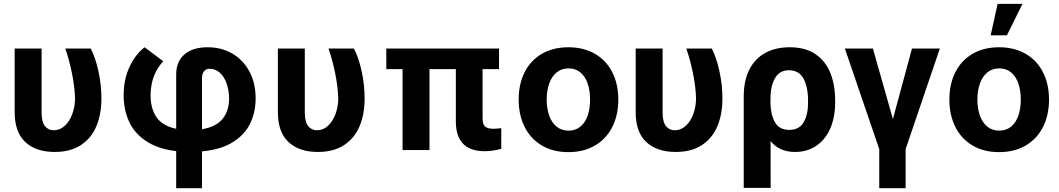

<svg xmlns="http://www.w3.org/2000/svg" viewBox="-20 -784 5534 1003"><path d="M197.3 -530.3V-196.3Q197.3 -147 214.8 -125.2Q232.4 -103.5 260.7 -103.5Q293.5 -103.5 318.6 -127Q343.8 -150.4 357.7 -188.5Q371.6 -226.6 372.1 -269.5Q370.1 -331.1 356.2 -400.1Q342.3 -469.2 321.3 -530.3H454.1Q478 -484.9 493.9 -413.6Q509.8 -342.3 509.8 -269.5Q509.8 -188.5 483.9 -125.7Q458 -63 403.3 -26.6Q348.6 9.8 265.6 9.8Q167.5 9.8 112.1 -42Q56.6 -93.8 56.6 -198.2V-530.3Z M1064.5 -537.1Q1137.2 -537.1 1194.3 -503.7Q1251.5 -470.2 1283.4 -409.7Q1315.4 -349.1 1315.4 -270.5Q1315.4 -199.2 1287.6 -140.4Q1259.8 -81.5 1197.3 -42Q1134.8 -2.4 1035.2 6.8V199.2H900.4V5.4Q802.7 -6.3 741.5 -48.1Q680.2 -89.8 653.1 -151.1Q626 -212.4 626 -287.1Q626 -368.7 656.5 -434.3Q687 -500 735.4 -537.1L833 -463.9Q768.1 -396 766.6 -287.1Q766.6 -217.3 797.4 -171.9Q828.1 -126.5 900.4 -111.3V-394.5Q900.4 -462.9 943.8 -500Q987.3 -537.1 1064.5 -537.1ZM1176.8 -270.5Q1175.8 -314.9 1163.1 -350.1Q1150.4 -385.3 1127.4 -405Q1104.5 -424.8 1074.2 -424.8Q1055.7 -424.8 1045.4 -411.1Q1035.2 -397.5 1035.2 -375V-108.9Q1108.9 -121.1 1142.8 -163.1Q1176.8 -205.1 1176.8 -270.5Z M1572.3 -530.3V-196.3Q1572.3 -147 1589.8 -125.2Q1607.4 -103.5 1635.7 -103.5Q1668.5 -103.5 1693.6 -127Q1718.8 -150.4 1732.7 -188.5Q1746.6 -226.6 1747.1 -269.5Q1745.1 -331.1 1731.2 -400.1Q1717.3 -469.2 1696.3 -530.3H1829.1Q1853 -484.9 1868.9 -413.6Q1884.8 -342.3 1884.8 -269.5Q1884.8 -188.5 1858.9 -125.7Q1833 -63 1778.3 -26.6Q1723.6 9.8 1640.6 9.8Q1542.5 9.8 1487.1 -42Q1431.6 -93.8 1431.6 -198.2V-530.3Z M2586.9 -422.9H2501V-165Q2501 -134.3 2514.6 -122.8Q2528.3 -111.3 2557.6 -111.3Q2569.3 -111.3 2598.6 -114.3V-6.8Q2555.2 5.9 2511.7 5.9Q2362.8 5.9 2361.3 -147.5V-422.9H2223.6V0H2083V-422.9H1998V-530.3H2586.9Z M2689.5 -263.7Q2689.5 -345.2 2720.9 -407.2Q2752.4 -469.2 2811.3 -503.2Q2870.1 -537.1 2949.2 -537.1Q3028.3 -537.1 3087.4 -503.2Q3146.5 -469.2 3178.2 -407.2Q3210 -345.2 3210 -263.7Q3210 -182.1 3178.2 -119.9Q3146.5 -57.6 3087.4 -23.4Q3028.3 10.7 2949.2 10.7Q2870.1 10.7 2811.5 -23.4Q2752.9 -57.6 2721.2 -119.9Q2689.5 -182.1 2689.5 -263.7ZM3062.5 -263.7Q3062.5 -311 3049.8 -347.9Q3037.1 -384.8 3011.7 -405.8Q2986.3 -426.8 2950.2 -426.8Q2913.6 -426.8 2887.9 -405.8Q2862.3 -384.8 2849.1 -347.9Q2835.9 -311 2835.9 -263.7Q2835.9 -216.8 2849.1 -179.9Q2862.3 -143.1 2887.9 -122.3Q2913.6 -101.6 2950.2 -101.6Q2986.3 -101.6 3011.7 -122.3Q3037.1 -143.1 3049.8 -179.7Q3062.5 -216.3 3062.5 -263.7Z M3441.4 -530.3V-196.3Q3441.4 -147 3459 -125.2Q3476.6 -103.5 3504.9 -103.5Q3537.6 -103.5 3562.7 -127Q3587.9 -150.4 3601.8 -188.5Q3615.7 -226.6 3616.2 -269.5Q3614.3 -331.1 3600.3 -400.1Q3586.4 -469.2 3565.4 -530.3H3698.2Q3722.2 -484.9 3738 -413.6Q3753.9 -342.3 3753.9 -269.5Q3753.9 -188.5 3728 -125.7Q3702.1 -63 3647.5 -26.6Q3592.8 9.8 3509.8 9.8Q3411.6 9.8 3356.2 -42Q3300.8 -93.8 3300.8 -198.2V-530.3Z M4105.5 -537.1Q4188 -537.1 4241 -500.5Q4293.9 -463.9 4318.4 -401.4Q4342.8 -338.9 4342.8 -258.8V-250Q4342.8 -171.9 4317.4 -113.3Q4292 -54.7 4244.6 -22.5Q4197.3 9.8 4132.8 9.8Q4051.3 9.8 4005.4 -46.9L4005.9 197.3H3865.2V-280.3Q3865.2 -362.3 3894.5 -420.2Q3923.8 -478 3977.8 -507.6Q4031.7 -537.1 4105.5 -537.1ZM4004.9 -244.1Q4005.9 -186 4028.1 -145.8Q4050.3 -105.5 4103.5 -105.5Q4156.2 -105.5 4179.2 -147Q4202.1 -188.5 4201.2 -250V-258.8Q4201.2 -329.6 4177.5 -373.3Q4153.8 -417 4101.6 -417Q4051.8 -417 4028.3 -375.2Q4004.9 -333.5 4004.9 -267.6Z M4540 -530.3 4644.5 -162.1 4744.1 -530.3H4889.6L4710.9 -4.9V199.2H4573.2V-4.9L4393.6 -530.3Z M4939.5 -263.7Q4939.5 -345.2 4970.9 -407.2Q5002.4 -469.2 5061.3 -503.2Q5120.1 -537.1 5199.2 -537.1Q5278.3 -537.1 5337.4 -503.2Q5396.5 -469.2 5428.2 -407.2Q5460 -345.2 5460 -263.7Q5460 -182.1 5428.2 -119.9Q5396.5 -57.6 5337.4 -23.4Q5278.3 10.7 5199.2 10.7Q5120.1 10.7 5061.5 -23.4Q5002.9 -57.6 4971.2 -119.9Q4939.5 -182.1 4939.5 -263.7ZM5312.5 -263.7Q5312.5 -311 5299.8 -347.9Q5287.1 -384.8 5261.7 -405.8Q5236.3 -426.8 5200.2 -426.8Q5163.6 -426.8 5137.9 -405.8Q5112.3 -384.8 5099.1 -347.9Q5085.9 -311 5085.9 -263.7Q5085.9 -216.8 5099.1 -179.9Q5112.3 -143.1 5137.9 -122.3Q5163.6 -101.6 5200.2 -101.6Q5236.3 -101.6 5261.7 -122.3Q5287.1 -143.1 5299.8 -179.7Q5312.5 -216.3 5312.5 -263.7ZM5191.4 -763.7H5321.3L5240.2 -599.6H5155.3Z"/></svg>

Font: Pretendard JP
Style: Bold
Weight: 700
Designer: Base glyphs from Inter by Rasmus Andersson; Hangeul glyphs from Noto Sans CJK(Source Han Sans) by Jang Soo-young and Kan
Foundry: Kil Hyung-jin
Version: Version 1.309